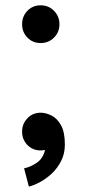

<svg xmlns="http://www.w3.org/2000/svg" viewBox="-20 -544 321 708"><path d="M61.5 -454.6Q61.5 -483.9 81.1 -504.2Q100.6 -524.4 129.9 -524.4Q159.2 -524.4 179.2 -504.2Q199.2 -483.9 199.2 -454.6Q199.2 -425.3 179.2 -405.3Q159.2 -385.3 129.9 -385.3Q100.6 -385.3 81.1 -405.3Q61.5 -425.3 61.5 -454.6ZM61.5 -58.6Q61.5 -87.4 81.1 -107.9Q100.6 -128.4 129.9 -128.4Q148.9 -128.4 169.7 -118.2Q190.4 -107.9 204.8 -82.5Q219.2 -57.1 219.2 -10.7Q219.2 22.9 205.3 50Q191.4 77.1 170.2 96.7Q148.9 116.2 126.2 128.2Q103.5 140.1 86.4 144L68.8 76.7Q91.8 72.3 115.5 56.2Q139.2 40 146 8.8Q138.2 10.7 129.9 10.7Q100.6 10.7 81.1 -9.3Q61.5 -29.3 61.5 -58.6Z"/></svg>

Font: Giphurs Medium
Style: Regular
Weight: 500
Version: Version 0.920; ttfautohint (v1.8.4.7-5d5b)